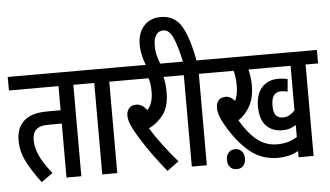

<svg xmlns="http://www.w3.org/2000/svg" viewBox="-59 -996 1951 1134"><g transform="rotate(-5 916.5 -429.0)"><path d="M382 -542V0H294V-320H226Q189 -320 171.5 -315Q154 -310 141 -298Q129 -287 124.5 -270.5Q120 -254 120 -235Q120 -195 140.5 -147.5Q161 -100 214 -34L146 14Q96 -51 63.5 -113.5Q31 -176 31 -241Q31 -310 67 -349Q90 -374 125.5 -386.5Q161 -399 224 -399H294V-542H0V-622H456V-542Z M595 -542V0H506V-542H444V-622H669V-542Z M961 -38 892 13Q851 -37 815 -86.5Q779 -136 752.5 -178Q726 -220 712 -247Q696 -276 690 -296.5Q684 -317 684 -334Q684 -357 698 -375Q712 -393 742 -393Q777 -393 804 -355Q839 -391 839 -463Q839 -509 828 -542H657V-622H987V-542H916Q921 -526 924 -503Q927 -480 927 -451Q927 -368 893 -321Q859 -274 805 -247Q834 -198 876.5 -142Q919 -86 961 -38Z M821 -615Q808 -647 800.5 -680Q793 -713 793 -746Q793 -812 830 -854Q867 -896 931 -896Q1012 -896 1053 -828Q1094 -760 1119 -622H1200V-542H1126V0H1037V-542H975V-622H1039Q1018 -718 996 -767Q974 -816 939 -816Q911 -816 896 -793.5Q881 -771 881 -732Q881 -697 888.5 -669.5Q896 -642 906 -615Z M1759 -542V0H1670V-37Q1640 -20 1610 -13.5Q1580 -7 1548 -7Q1453 -7 1382 -65.5Q1311 -124 1252 -226Q1232 -260 1223.5 -286Q1215 -312 1215 -334Q1215 -358 1228.5 -375.5Q1242 -393 1272 -393Q1301 -393 1326 -364Q1334 -382 1338.5 -403.5Q1343 -425 1343 -455Q1343 -504 1332 -542H1188V-622H1833V-542ZM1597 -242Q1620 -242 1638 -252Q1656 -262 1670 -278V-542H1420Q1425 -523 1428.5 -498.5Q1432 -474 1432 -450Q1432 -374 1404.5 -324.5Q1377 -275 1335 -248Q1382 -168 1433.5 -127.5Q1485 -87 1551 -87Q1583 -87 1611 -94Q1639 -101 1670 -120V-191Q1654 -180 1633.5 -173.5Q1613 -167 1589 -167Q1529 -167 1493 -205Q1457 -243 1457 -320Q1457 -391 1492.5 -431.5Q1528 -472 1591 -472Q1623 -472 1646 -465L1639 -391Q1623 -397 1600 -397Q1543 -397 1543 -317Q1543 -275 1558 -258.5Q1573 -242 1597 -242ZM1247 -21Q1247 -47 1261 -63.5Q1275 -80 1301 -80Q1326 -80 1340 -63.5Q1354 -47 1354 -21Q1354 6 1340 22Q1326 38 1301 38Q1275 38 1261 22Q1247 6 1247 -21Z"/></g></svg>

Font: Noto Sans ExtraCondensed Medium
Style: Italic
Weight: 500
Width: 2
Italic angle: -12°
Designer: Monotype Design Team
Foundry: Monotype Imaging Inc.
Version: Version 2.013; ttfautohint (v1.8.4.7-5d5b)